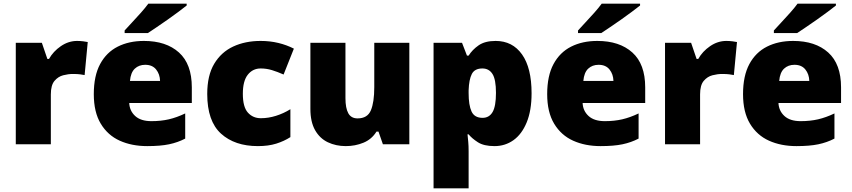

<svg xmlns="http://www.w3.org/2000/svg" viewBox="-20 -786 4644 1046"><path d="M400 -563Q416 -563 433 -561Q450 -559 458 -557L441 -377Q431 -379 416.5 -381Q402 -383 376 -383Q352 -383 324.5 -376Q297 -369 277 -345.5Q257 -322 257 -272V0H66V-553H208L238 -465H247Q270 -506 311.5 -534.5Q353 -563 400 -563Z M764 -563Q885 -563 955 -500Q1025 -437 1025 -310V-225H684Q686 -182 716.5 -154Q747 -126 805 -126Q857 -126 900 -136Q943 -146 989 -168V-31Q949 -10 901.5 0Q854 10 782 10Q698 10 632.5 -19.5Q567 -49 529 -112Q491 -175 491 -273Q491 -373 525.5 -437Q560 -501 621.5 -532Q683 -563 764 -563ZM771 -433Q737 -433 714.5 -412Q692 -391 688 -345H852Q851 -382 830.5 -407.5Q810 -433 771 -433ZM997 -756Q979 -742 952 -721.5Q925 -701 894 -679.5Q863 -658 834.5 -638.5Q806 -619 786 -606H659V-620Q676 -639 700 -664.5Q724 -690 748 -717Q772 -744 788 -766H997Z M1385 10Q1259 10 1184 -58Q1109 -126 1109 -274Q1109 -375 1147 -438.5Q1185 -502 1250.5 -532.5Q1316 -563 1400 -563Q1451 -563 1496.5 -552Q1542 -541 1581 -521L1525 -380Q1491 -395 1461.5 -404Q1432 -413 1400 -413Q1357 -413 1330 -379Q1303 -345 1303 -275Q1303 -203 1330.5 -172.5Q1358 -142 1401 -142Q1442 -142 1483.5 -155Q1525 -168 1562 -191V-39Q1528 -17 1485 -3.5Q1442 10 1385 10Z M2210 -553V0H2066L2042 -69H2031Q2005 -27 1960 -8.5Q1915 10 1864 10Q1810 10 1766 -11Q1722 -32 1696.5 -77Q1671 -122 1671 -193V-553H1862V-251Q1862 -197 1877.5 -169Q1893 -141 1928 -141Q1982 -141 2000.5 -185Q2019 -229 2019 -311V-553Z M2680 -563Q2772 -563 2824 -489.5Q2876 -416 2876 -278Q2876 -184 2849.5 -119.5Q2823 -55 2777.5 -22.5Q2732 10 2674 10Q2616 10 2583.5 -11Q2551 -32 2533 -54H2527Q2529 -35 2531 -13Q2533 9 2533 38V240H2342V-553H2497L2524 -483H2533Q2553 -515 2587.5 -539Q2622 -563 2680 -563ZM2608 -413Q2566 -413 2550.5 -383Q2535 -353 2533 -294V-279Q2533 -213 2549 -178.5Q2565 -144 2609 -144Q2645 -144 2663.5 -175.5Q2682 -207 2682 -280Q2682 -353 2663 -383Q2644 -413 2608 -413Z M3234 -563Q3355 -563 3425 -500Q3495 -437 3495 -310V-225H3154Q3156 -182 3186.5 -154Q3217 -126 3275 -126Q3327 -126 3370 -136Q3413 -146 3459 -168V-31Q3419 -10 3371.5 0Q3324 10 3252 10Q3168 10 3102.5 -19.5Q3037 -49 2999 -112Q2961 -175 2961 -273Q2961 -373 2995.5 -437Q3030 -501 3091.5 -532Q3153 -563 3234 -563ZM3241 -433Q3207 -433 3184.5 -412Q3162 -391 3158 -345H3322Q3321 -382 3300.5 -407.5Q3280 -433 3241 -433ZM3467 -756Q3449 -742 3422 -721.5Q3395 -701 3364 -679.5Q3333 -658 3304.5 -638.5Q3276 -619 3256 -606H3129V-620Q3146 -639 3170 -664.5Q3194 -690 3218 -717Q3242 -744 3258 -766H3467Z M3937 -563Q3953 -563 3970 -561Q3987 -559 3995 -557L3978 -377Q3968 -379 3953.5 -381Q3939 -383 3913 -383Q3889 -383 3861.5 -376Q3834 -369 3814 -345.5Q3794 -322 3794 -272V0H3603V-553H3745L3775 -465H3784Q3807 -506 3848.5 -534.5Q3890 -563 3937 -563Z M4301 -563Q4422 -563 4492 -500Q4562 -437 4562 -310V-225H4221Q4223 -182 4253.5 -154Q4284 -126 4342 -126Q4394 -126 4437 -136Q4480 -146 4526 -168V-31Q4486 -10 4438.5 0Q4391 10 4319 10Q4235 10 4169.5 -19.5Q4104 -49 4066 -112Q4028 -175 4028 -273Q4028 -373 4062.5 -437Q4097 -501 4158.5 -532Q4220 -563 4301 -563ZM4308 -433Q4274 -433 4251.5 -412Q4229 -391 4225 -345H4389Q4388 -382 4367.5 -407.5Q4347 -433 4308 -433ZM4534 -756Q4516 -742 4489 -721.5Q4462 -701 4431 -679.5Q4400 -658 4371.5 -638.5Q4343 -619 4323 -606H4196V-620Q4213 -639 4237 -664.5Q4261 -690 4285 -717Q4309 -744 4325 -766H4534Z"/></svg>

Font: Noto Sans Lao Black
Style: Regular
Weight: 900
Designer: Monotype Design Team
Foundry: Monotype Imaging Inc.
Version: Version 2.003; ttfautohint (v1.8.4.7-5d5b)